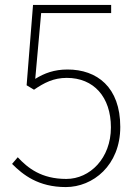

<svg xmlns="http://www.w3.org/2000/svg" viewBox="-20 -746 561 779"><path d="M247 13C357 13 468 -75 468 -231C468 -393 373 -464 254 -464C200 -464 160 -449 123 -426L147 -693H431V-726H114L88 -400L118 -382C159 -410 197 -430 251 -430C360 -430 430 -353 430 -229C430 -104 345 -20 249 -20C148 -20 93 -64 52 -108L29 -81C73 -37 135 13 247 13Z"/></svg>

Font: Noto Sans JP Thin
Style: Regular
Weight: 100
Designer: Ryoko NISHIZUKA 西塚涼子 (kana, bopomofo & ideographs); Paul D. Hunt (Latin, Greek & Cyrillic); Sandoll Communications 산돌커뮤니
Foundry: Adobe
Version: Version 2.004;hotconv 1.0.118;makeotfexe 2.5.65603